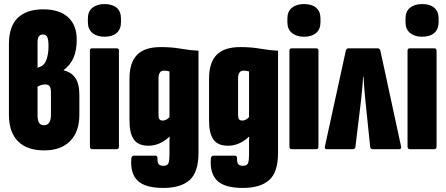

<svg xmlns="http://www.w3.org/2000/svg" viewBox="-20 -735 2199 946"><path d="M198 6Q113 6 68.5 -39Q24 -84 24 -169V-518Q24 -605 67.5 -647Q111 -689 193 -689Q273 -689 315.5 -650Q358 -611 358 -540Q358 -487 342.5 -451Q327 -415 294 -390V-388Q331 -380 351 -351Q371 -322 371 -268V-169Q371 -86 325.5 -40Q280 6 198 6ZM197 -118Q214 -118 222.5 -131Q231 -144 231 -170V-281Q231 -302 224 -310.5Q217 -319 203 -319Q192 -319 182 -315.5Q172 -312 165 -308V-168Q165 -142 172.5 -130Q180 -118 197 -118ZM165 -401 180 -407Q200 -415 209.5 -442.5Q219 -470 219 -508Q219 -537 213.5 -551Q208 -565 192 -565Q179 -565 172 -556Q165 -547 165 -527Z M434 0Q423 0 423 -13V-485Q423 -497 434 -497H555Q566 -497 566 -485V-13Q566 0 555 0ZM495 -554Q458 -554 435.5 -572.5Q413 -591 413 -625V-644Q413 -679 435.5 -697Q458 -715 495 -715Q533 -715 554.5 -697Q576 -679 576 -644V-625Q576 -591 554.5 -572.5Q533 -554 495 -554Z M785 191Q695 191 658 155Q621 119 627 45Q628 38 631.5 35Q635 32 640 32H745Q756 32 756 45Q755 66 762 74Q769 82 785 82Q805 82 810 69Q815 56 815 28V-21Q815 -31 815 -41Q815 -51 816 -61H814Q792 -40 766 -28.5Q740 -17 711 -17Q662 -17 640 -47Q618 -77 618 -141V-347Q618 -427 655.5 -465Q693 -503 772 -503Q827 -503 871.5 -495Q916 -487 958 -485V17Q958 114 914 152.5Q870 191 785 191ZM782 -141Q791 -141 799.5 -145.5Q808 -150 815 -158V-383Q809 -385 802 -386Q795 -387 788 -387Q774 -387 767.5 -377Q761 -367 761 -347V-168Q761 -154 765.5 -147.5Q770 -141 782 -141Z M1177 191Q1087 191 1050 155Q1013 119 1019 45Q1020 38 1023.5 35Q1027 32 1032 32H1137Q1148 32 1148 45Q1147 66 1154 74Q1161 82 1177 82Q1197 82 1202 69Q1207 56 1207 28V-21Q1207 -31 1207 -41Q1207 -51 1208 -61H1206Q1184 -40 1158 -28.5Q1132 -17 1103 -17Q1054 -17 1032 -47Q1010 -77 1010 -141V-347Q1010 -427 1047.5 -465Q1085 -503 1164 -503Q1219 -503 1263.5 -495Q1308 -487 1350 -485V17Q1350 114 1306 152.5Q1262 191 1177 191ZM1174 -141Q1183 -141 1191.5 -145.5Q1200 -150 1207 -158V-383Q1201 -385 1194 -386Q1187 -387 1180 -387Q1166 -387 1159.5 -377Q1153 -367 1153 -347V-168Q1153 -154 1157.5 -147.5Q1162 -141 1174 -141Z M1417 0Q1406 0 1406 -13V-485Q1406 -497 1417 -497H1538Q1549 -497 1549 -485V-13Q1549 0 1538 0ZM1478 -554Q1441 -554 1418.5 -572.5Q1396 -591 1396 -625V-644Q1396 -679 1418.5 -697Q1441 -715 1478 -715Q1516 -715 1537.5 -697Q1559 -679 1559 -644V-625Q1559 -591 1537.5 -572.5Q1516 -554 1478 -554Z M1590 0Q1578 0 1581 -14L1684 -486Q1687 -497 1697 -497H1840Q1851 -497 1854 -486L1956 -14Q1959 0 1947 0H1816Q1806 0 1804 -10L1781 -233Q1778 -264 1775.5 -292Q1773 -320 1771 -357H1769Q1767 -320 1764 -292Q1761 -264 1758 -233L1731 -10Q1729 0 1719 0Z M1999 0Q1988 0 1988 -13V-485Q1988 -497 1999 -497H2120Q2131 -497 2131 -485V-13Q2131 0 2120 0ZM2060 -554Q2023 -554 2000.5 -572.5Q1978 -591 1978 -625V-644Q1978 -679 2000.5 -697Q2023 -715 2060 -715Q2098 -715 2119.5 -697Q2141 -679 2141 -644V-625Q2141 -591 2119.5 -572.5Q2098 -554 2060 -554Z"/></svg>

Font: Sofia Sans Extra Condensed Black
Style: Regular
Weight: 900
Designer: Botio Nikoltchev, Ani Petrova
Foundry: lettersoup
Version: Version 4.101